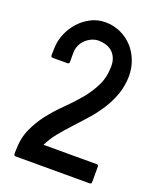

<svg xmlns="http://www.w3.org/2000/svg" viewBox="-142 -864 772 939"><g transform="rotate(20 244.0 -394.5)"><path d="M45 -21V-37Q45 -101 67 -150.5Q89 -200 122 -242Q155 -284 194 -322Q233 -360 266 -399.5Q299 -439 321 -484Q343 -529 343 -585Q343 -611 334.5 -629.5Q326 -648 312.5 -659.5Q299 -671 280.5 -676.5Q262 -682 243 -682Q224 -682 206.5 -674Q189 -666 175.5 -653Q162 -640 154 -622Q146 -604 146 -585V-536Q146 -526 136 -526H60Q50 -526 50 -536L51 -574Q52 -613 67.5 -649.5Q83 -686 109 -714.5Q135 -743 169.5 -760.5Q204 -778 243 -778Q286 -778 323 -761Q360 -744 386 -715.5Q412 -687 426.5 -649Q441 -611 441 -569Q440 -516 424 -472Q408 -428 383 -389Q358 -350 327 -315Q296 -280 265 -246.5Q234 -213 207 -180Q180 -147 163 -111H439Q449 -111 449 -101V-21Q449 -11 439 -11H55Q45 -11 45 -21Z"/></g></svg>

Font: Kanalisirung
Style: Regular
Weight: 500
Designer: Peter Wiegel
Foundry: Peter Wiegel
Version: 1.000